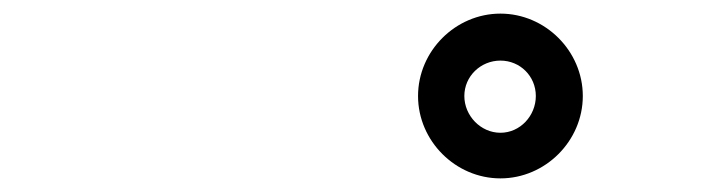

<svg xmlns="http://www.w3.org/2000/svg" viewBox="-20 -778 1040 282"><path d="M594 -637C594 -571 649 -516 715 -516C781 -516 836 -571 836 -637C836 -703 781 -758 715 -758C649 -758 594 -703 594 -637ZM662 -637C662 -666 686 -689 715 -689C744 -689 767 -666 767 -637C767 -608 744 -583 715 -583C686 -583 662 -608 662 -637Z"/></svg>

Font: Noto Sans CJK Black
Style: Bold
Weight: 900
Designer: Ryoko NISHIZUKA (kana & ideographs); Paul D. Hunt (Latin, Greek & Cyrillic); Wenlong ZHANG (bopomofo); Sandoll Communica
Foundry: Adobe Systems Incorporated
Version: Version 1.000;PS 1;hotconv 1.0.78;makeotf.lib2.5.61930